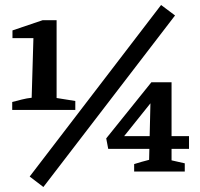

<svg xmlns="http://www.w3.org/2000/svg" viewBox="-20 -688 801 770"><path d="M29 -247V-279Q48 -284 68 -289Q88 -294 107 -296L114 -535H30V-566L151 -607H207V-295L282 -283V-247ZM154 62 99 20 626 -668 682 -626ZM518 0V-30Q534 -35 548 -39Q562 -43 578 -47L584 -305L602 -297L453 -111L439 -142H738V-91H414L406 -133L587 -358H668V-45L721 -33V0Z"/></svg>

Font: Piazzolla 24pt
Style: Bold
Weight: 700
Designer: Juan Pablo del Peral
Foundry: Huerta Tipografica
Version: Version 2.005